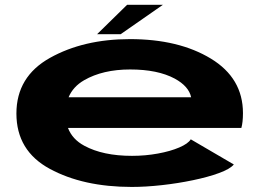

<svg xmlns="http://www.w3.org/2000/svg" viewBox="-20 -750 1074 778"><path d="M514 7.5Q317 7.5 181.8 -65.8Q46.5 -139 46.5 -290Q46.5 -439.5 182.5 -515.5Q318.5 -591.5 506.5 -591.5Q704.5 -591.5 834.5 -512.5Q964.5 -433.5 964.5 -291.5Q964.5 -255 958 -231.5H255.5Q273 -185.5 321.5 -159.5Q397 -118.5 515 -118.5Q569 -118.5 619.8 -127.8Q670.5 -137 706.5 -152.5Q742.5 -168 753 -185.5L927.5 -83.5Q912 -65 867.5 -48.8Q823 -32.5 762 -19.8Q701 -7 635.8 0.2Q570.5 7.5 514 7.5ZM258 -356H754.5Q745 -400.5 688 -431.5Q619 -468.5 507.5 -468.5Q396.5 -468.5 321 -425Q276 -399 258 -356ZM373.5 -611.5 495 -730.5H640L469 -611.5Z"/></svg>

Font: Anybody UltraExpanded Regular
Style: Bold
Weight: 700
Width: 9
Designer: Tyler Finck
Foundry: Etcetera Type Company
Version: Version 1.010; ttfautohint (v1.8.3) -l 8 -r 50 -G 200 -x 14 